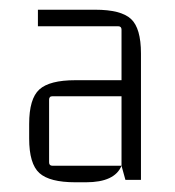

<svg xmlns="http://www.w3.org/2000/svg" viewBox="-20 -685 360 395"><path d="M157 -310H135Q82 -310 61 -329Q40 -348 40 -400V-430Q40 -482 61 -501Q82 -520 135 -520H230V-624Q230 -631 223 -631H58V-665H176Q229 -665 249.5 -646Q270 -627 270 -575V-315H238L230 -344Q216 -310 157 -310ZM230 -344V-487H88Q81 -487 81 -480V-351Q81 -344 88 -344Z"/></svg>

Font: Gemunu Libre ExtraLight
Style: Regular
Weight: 200
Designer: Puspanada Ekanayake, Sola Matas, Pathum Egodawatta, Kosala Senevirathne
Foundry: mooniak
Version: Version 1.100